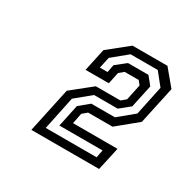

<svg xmlns="http://www.w3.org/2000/svg" viewBox="-80 -779 443 443"><g transform="rotate(30 142.0 -557.5)"><path d="M51.5 -415 77 -534 130 -576.5H195.5L207.5 -586.5L216.5 -628.5L208.5 -638.5H171L159 -628.5L152.5 -597.5H90.5L103.5 -657.5L156.5 -700H249.5L284.5 -658L263 -558.5L210 -515H145L132.5 -504.5L127 -476.5H245.5L232 -415ZM78 -435.5H213.5L217.5 -456H102.5L115 -515L141 -536.5H204L244.5 -570L261 -648L235 -680.5H162.5L123 -648L116.5 -618.5H137L141 -639L167.5 -660H222L239 -639L226 -578.5L199.5 -557H136.5L96.5 -524Z"/></g></svg>

Font: Tourney Thin Medium
Style: Italic
Weight: 500
Italic angle: -12°
Version: Version 1.015